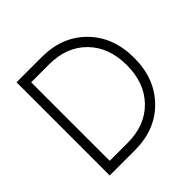

<svg xmlns="http://www.w3.org/2000/svg" viewBox="-179 -860 1020 1020"><g transform="rotate(-45 331.0 -350.0)"><path d="M139 -55H274Q405 -55 484 -135.5Q563 -216 563 -350Q563 -484 484 -564.5Q405 -645 274 -645H139ZM274 0H84V-700H274Q427 -700 522.5 -603Q618 -506 618 -350Q618 -194 522.5 -97Q427 0 274 0Z"/></g></svg>

Font: Renner* Light
Style: Light
Weight: 300
Version: Version 003.000 ; ttfautohint (v0.97) -l 8 -r 50 -G 200 -x 1